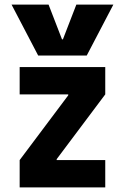

<svg xmlns="http://www.w3.org/2000/svg" viewBox="-20 -810 540 830"><path d="M30 -790H190L248 -640H252L310 -790H470L355 -570H145ZM65 0V-118L275 -398V-402H65V-520H435V-402L225 -122V-118H435V0Z"/></svg>

Font: M PLUS 1 Code
Style: Bold
Weight: 700
Designer: Coji Morishita
Foundry: UNDERFOREST DESIGN
Version: Version 1.002